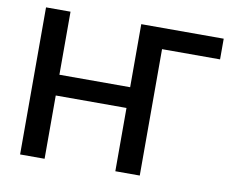

<svg xmlns="http://www.w3.org/2000/svg" viewBox="-79 -831 1153 935"><g transform="rotate(10 498.0 -363.5)"><path d="M954.2 -727.3H546.5V-415.5H196.7V-727.3H75.6V0H196.7V-312.9H546.5V0H667.3V-625H954.2Z"/></g></svg>

Font: Magic Ui Pro Semi Bold
Style: Regular
Weight: 600
Designer: Stefan Endress, Andreas Faust
Version: Version 1.000;FEAKit 1.0